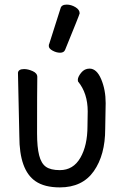

<svg xmlns="http://www.w3.org/2000/svg" viewBox="-20 -790 540 834"><path d="M240 24Q173 24 134 -3Q64 -51 64 -198L58 -474Q60 -490 85 -490Q102 -490 122 -481Q142 -472 142 -456Q141 -401 141 -210Q141 -151 150 -115.5Q159 -80 179.5 -65.5Q200 -51 240 -51Q298 -51 329 -104.5Q360 -158 360 -242L361 -306Q361 -385 319 -436L318 -443Q318 -456 332.5 -474Q347 -492 369 -492Q400 -492 419.5 -446Q439 -400 439 -342L437 -230Q437 -117 387.5 -46.5Q338 24 240 24ZM241 -561Q225 -561 208.5 -570Q192 -579 192 -590Q192 -598 194 -600L243 -754Q247 -770 270 -770Q289 -770 307.5 -759Q326 -748 326 -732Q326 -728 263 -574Q258 -561 241 -561Z"/></svg>

Font: LXGW WenKai Mono Medium
Style: Regular
Weight: 500
Monospace: yes
Designer: LXGW / Fontworks Inc.
Foundry: LXGW / Fontworks Inc.
Version: Version 1.520; June 14, 2025